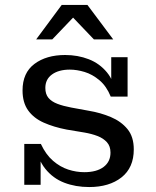

<svg xmlns="http://www.w3.org/2000/svg" viewBox="-20 -746 628 775"><path d="M340 9Q285 9 239.5 -8.5Q194 -26 163 -64.5Q132 -103 122 -165H145Q165 -122 194 -97Q223 -72 255.5 -61.5Q288 -51 320 -51Q370 -51 398 -72Q426 -93 426 -130Q426 -156 411.5 -172Q397 -188 373.5 -197Q350 -206 321 -211L249 -223Q197 -233 156.5 -251Q116 -269 93.5 -300.5Q71 -332 71 -381Q71 -452 119 -488Q167 -524 243 -524Q294 -524 338 -507Q382 -490 412 -453.5Q442 -417 450 -356H427Q410 -398 381.5 -422Q353 -446 321.5 -455.5Q290 -465 262 -465Q217 -465 190 -445.5Q163 -426 163 -391Q163 -366 175.5 -351Q188 -336 211.5 -327Q235 -318 267 -312L338 -299Q386 -291 427.5 -273.5Q469 -256 494.5 -225Q520 -194 520 -143Q520 -69 470.5 -30Q421 9 340 9ZM78 0V-165H122L144 -131V0ZM450 -356 429 -390V-515H495V-356ZM126 -587 229 -726H333L437 -587H359L252 -699H298L191 -587Z"/></svg>

Font: Montagu Slab 24pt
Style: Regular
Weight: 400
Designer: Florian Karsten
Foundry: Florian Karsten
Version: Version 1.000